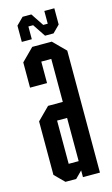

<svg xmlns="http://www.w3.org/2000/svg" viewBox="-106 -701 432 742"><g transform="rotate(-15 110.0 -329.5)"><path d="M130 -566 96 -617H77V-566H37V-631L65 -659H100L134 -608H152V-659H192V-594L164 -566ZM130 0V-27L103 0H60L22 -38V-252L71 -301H130V-473H90V-387H22V-488L71 -537H149L198 -488V0ZM130 -237H90V-64H130Z"/></g></svg>

Font: Commune Nuit Debout
Style: Regular
Weight: 400
Designer: Sébastien Marchal
Foundry: Sébastien Marchal
Version: Version 1.003;PS 1.3;hotconv 1.0.88;makeotf.lib2.5.647800